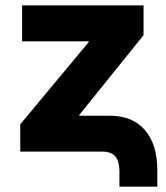

<svg xmlns="http://www.w3.org/2000/svg" viewBox="-20 -559 612 708"><path d="M420.4 129.4V72.3Q420.4 37.1 405.8 18.6Q391.1 0 356.4 0H54.7V-100.6L307.1 -403.8V-406.7H61.5V-539.1H509.3V-429.2L272.5 -135.3V-132.3H383.8Q468.8 -132.3 514.4 -79.3Q560.1 -26.4 560.1 68.4V129.4Z"/></svg>

Font: Inter 18pt ExtraBold
Style: Regular
Weight: 800
Designer: Rasmus Andersson
Foundry: rsms
Version: Version 4.001;git-66647c0bb